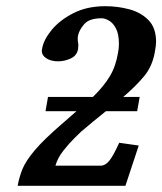

<svg xmlns="http://www.w3.org/2000/svg" viewBox="-20 -600 524 620"><path d="M431 -287 423 -241H322Q302 -225 282 -208.5Q262 -192 242 -175Q240 -173 222 -155.5Q204 -138 185 -114Q166 -90 159 -65H305Q320 -65 333 -81Q346 -97 365 -139L428 -130L385 0H37Q42 -28 52.5 -54Q63 -80 92 -114.5Q121 -149 179 -199L227 -241H127L135 -287H280Q315 -321 334.5 -353.5Q354 -386 361 -429Q364 -443 364 -458Q364 -490 354.5 -508Q345 -526 332 -533.5Q319 -541 308 -541Q268 -541 251.5 -521.5Q235 -502 232 -485Q231 -481 231 -474.5Q231 -468 232 -463Q234 -455 232 -441Q228 -420 208 -411Q188 -402 168 -402Q145 -402 130 -411.5Q115 -421 115 -436Q115 -439 116 -443Q121 -472 147 -503.5Q173 -535 217 -557.5Q261 -580 320 -580Q360 -580 397.5 -570Q435 -560 459.5 -535Q484 -510 484 -465Q484 -459 483 -451Q482 -443 480 -432Q472 -386 445.5 -354Q419 -322 378 -287Z"/></svg>

Font: Libertinus Serif Semibold Italic
Style: Regular
Weight: 600
Italic angle: -11.5°
Designer: Philipp H. Poll, Khaled Hosny
Foundry: Caleb Maclennan
Version: Version 7.051;RELEASE